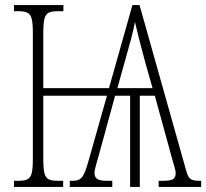

<svg xmlns="http://www.w3.org/2000/svg" viewBox="-20 -734 810 754"><path d="M35 0V-24H53Q76 -24 88 -30Q100 -36 104.5 -54Q109 -72 109 -109V-606Q109 -642 104.5 -660Q100 -678 87.5 -684Q75 -690 52 -690H35V-714H229V-690H206Q183 -690 171 -684Q159 -678 154.5 -660Q150 -642 150 -606V-388H408L500 -714H528L712 -61Q718 -39 728 -31.5Q738 -24 762 -24H770V0H603V-24H622Q652 -24 661 -31.5Q670 -39 670 -55Q670 -62 665 -79Q660 -96 655 -114L588 -358H529V0H491V-358H432L369 -128Q364 -110 357.5 -87.5Q351 -65 351 -54Q351 -40 361 -32Q371 -24 400 -24H421V0H254V-24H267Q292 -24 303.5 -40Q315 -56 329 -107L400 -358H150V-109Q150 -72 154.5 -54Q159 -36 171 -30Q183 -24 206 -24H228V0ZM441 -388H579L551 -487Q536 -542 526 -581.5Q516 -621 510 -648Q505 -620 495 -582Q485 -544 472 -499Z"/></svg>

Font: Noto Serif ExtraCondensed ExtraLight
Style: Regular
Weight: 200
Width: 2
Designer: Monotype Design Team
Foundry: Monotype Imaging Inc.
Version: Version 2.015